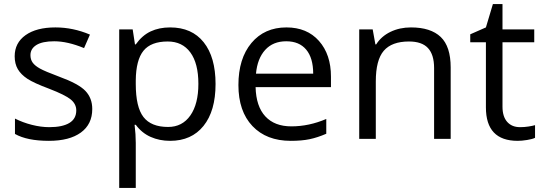

<svg xmlns="http://www.w3.org/2000/svg" viewBox="-20 -679 2658 939"><path d="M431.2 -146Q431.2 -71.3 375.5 -30.8Q319.8 9.8 219.2 9.8Q112.8 9.8 53.2 -23.9V-99.1Q91.8 -79.6 136 -68.4Q180.2 -57.1 221.2 -57.1Q284.7 -57.1 318.8 -77.4Q353 -97.7 353 -139.2Q353 -170.4 325.9 -192.6Q298.8 -214.8 220.2 -245.1Q145.5 -272.9 114 -293.7Q82.5 -314.5 67.1 -340.8Q51.8 -367.2 51.8 -403.8Q51.8 -469.2 105 -507.1Q158.2 -544.9 251 -544.9Q337.4 -544.9 419.9 -509.8L391.1 -443.8Q310.5 -477.1 245.1 -477.1Q187.5 -477.1 158.2 -459Q128.9 -440.9 128.9 -409.2Q128.9 -387.7 139.9 -372.6Q150.9 -357.4 175.3 -343.8Q199.7 -330.1 269 -304.2Q364.3 -269.5 397.7 -234.4Q431.2 -199.2 431.2 -146Z M812 9.8Q759.8 9.8 716.6 -9.5Q673.3 -28.8 644 -68.8H638.2Q644 -22 644 20V240.2H563V-535.2H628.9L640.1 -461.9H644Q675.3 -505.9 716.8 -525.4Q758.3 -544.9 812 -544.9Q918.5 -544.9 976.3 -472.2Q1034.2 -399.4 1034.2 -268.1Q1034.2 -136.2 975.3 -63.2Q916.5 9.8 812 9.8ZM800.3 -476.1Q718.3 -476.1 681.6 -430.7Q645 -385.3 644 -286.1V-268.1Q644 -155.3 681.6 -106.7Q719.2 -58.1 802.2 -58.1Q871.6 -58.1 910.9 -114.3Q950.2 -170.4 950.2 -269Q950.2 -369.1 910.9 -422.6Q871.6 -476.1 800.3 -476.1Z M1401.9 9.8Q1283.2 9.8 1214.6 -62.5Q1146 -134.8 1146 -263.2Q1146 -392.6 1209.7 -468.8Q1273.4 -544.9 1380.9 -544.9Q1481.4 -544.9 1540 -478.8Q1598.6 -412.6 1598.6 -304.2V-252.9H1230Q1232.4 -158.7 1277.6 -109.9Q1322.8 -61 1404.8 -61Q1491.2 -61 1575.7 -97.2V-24.9Q1532.7 -6.3 1494.4 1.7Q1456.1 9.8 1401.9 9.8ZM1379.9 -477.1Q1315.4 -477.1 1277.1 -435.1Q1238.8 -393.1 1231.9 -318.8H1511.7Q1511.7 -395.5 1477.5 -436.3Q1443.4 -477.1 1379.9 -477.1Z M2103 0V-346.2Q2103 -411.6 2073.2 -443.8Q2043.5 -476.1 1980 -476.1Q1896 -476.1 1856.9 -430.7Q1817.9 -385.3 1817.9 -280.8V0H1736.8V-535.2H1802.7L1815.9 -461.9H1819.8Q1844.7 -501.5 1889.6 -523.2Q1934.6 -544.9 1989.7 -544.9Q2086.4 -544.9 2135.3 -498.3Q2184.1 -451.7 2184.1 -349.1V0Z M2523.4 -57.1Q2544.9 -57.1 2564.9 -60.3Q2585 -63.5 2596.7 -66.9V-4.9Q2583.5 1.5 2557.9 5.6Q2532.2 9.8 2511.7 9.8Q2356.4 9.8 2356.4 -153.8V-472.2H2279.8V-511.2L2356.4 -544.9L2390.6 -659.2H2437.5V-535.2H2592.8V-472.2H2437.5V-157.2Q2437.5 -108.9 2460.4 -83Q2483.4 -57.1 2523.4 -57.1Z"/></svg>

Font: f02537652
Style: Regular
Weight: 400
Foundry: Ascender Corporation
Version: Version 1.10